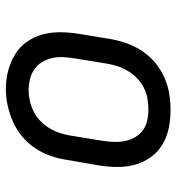

<svg xmlns="http://www.w3.org/2000/svg" viewBox="6 -586 589 640"><g transform="rotate(-90 300.0 -266.5)"><path d="M253 8Q222 8 192.5 2Q163 -4 138 -19Q113 -34 96 -57.5Q79 -81 71 -109Q63 -137 63 -168Q63 -199 68 -230L87 -340Q91 -367 100.5 -393.5Q110 -420 126 -444Q142 -468 165 -487Q188 -506 214.5 -517.5Q241 -529 268 -535Q295 -541 323 -541Q354 -541 383 -533.5Q412 -526 437 -511Q462 -496 479 -472.5Q496 -449 504 -421Q512 -393 512 -362Q512 -331 507 -300L489 -190Q484 -163 474.5 -136.5Q465 -110 449 -86Q433 -62 410 -43Q387 -24 361 -12.5Q335 -1 307.5 3.5Q280 8 253 8ZM254 -66Q273 -66 291 -69Q309 -72 326 -80.5Q343 -89 357.5 -102.5Q372 -116 382 -132.5Q392 -149 398 -166.5Q404 -184 407 -202L425 -312Q428 -331 429 -350Q430 -369 426 -387Q422 -405 412.5 -420.5Q403 -436 388.5 -446Q374 -456 356 -460.5Q338 -465 319 -465Q301 -465 283 -461Q265 -457 248 -448.5Q231 -440 217 -426.5Q203 -413 193 -397Q183 -381 177 -363.5Q171 -346 168 -328L150 -218Q147 -199 146.5 -180Q146 -161 149.5 -143.5Q153 -126 162 -110.5Q171 -95 185 -84.5Q199 -74 217 -70Q235 -66 254 -66Z"/></g></svg>

Font: Iosevka Curly Slab ExObl
Style: Regular
Weight: 400
Width: 7
Italic angle: -9°
Monospace: yes
Designer: Belleve Invis
Foundry: Belleve Invis
Version: Version 11.1.0; ttfautohint (v1.8.3)